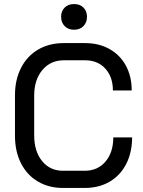

<svg xmlns="http://www.w3.org/2000/svg" viewBox="-20 -921 709 949"><path d="M54 -250V-450Q54 -527 84 -585.5Q114 -644 168.5 -676Q223 -708 295 -708H401Q469 -708 521.5 -678.5Q574 -649 602.5 -596Q631 -543 631 -474H538Q538 -541 500.5 -582Q463 -623 401 -623H295Q230 -623 189.5 -575Q149 -527 149 -448V-252Q149 -173 188 -125Q227 -77 291 -77H399Q463 -77 501.5 -122.5Q540 -168 540 -242H633Q633 -168 604 -111Q575 -54 522 -23Q469 8 399 8H291Q221 8 167 -24Q113 -56 83.5 -114.5Q54 -173 54 -250ZM282 -838Q282 -866 299.5 -883.5Q317 -901 346 -901Q375 -901 392.5 -883.5Q410 -866 410 -838Q410 -810 392.5 -792Q375 -774 346 -774Q317 -774 299.5 -792Q282 -810 282 -838Z"/></svg>

Font: Bai Jamjuree Medium
Style: Regular
Weight: 500
Version: Version 1.000; ttfautohint (v1.6)